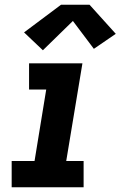

<svg xmlns="http://www.w3.org/2000/svg" viewBox="-20 -786 506 806"><path d="M29 0V-110H125L174 -410H102V-520H326L258 -110H331V0ZM160 -575 81 -650 236 -766H356L466 -644L374 -581L286 -698Z"/></svg>

Font: Iosevka Etoile XBdObl
Style: Regular
Weight: 800
Italic angle: -9°
Designer: Belleve Invis
Foundry: Belleve Invis
Version: Version 15.5.2; ttfautohint (v1.8.4)